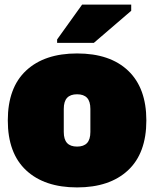

<svg xmlns="http://www.w3.org/2000/svg" viewBox="-20 -803 672 837"><path d="M14 -278Q14 -421 94 -495.5Q174 -570 316 -570Q460 -570 539 -494.5Q618 -419 618 -278Q618 -135 538 -60.5Q458 14 316 14Q174 14 94 -60.5Q14 -135 14 -278ZM374 -228V-328Q374 -361 359.5 -376.5Q345 -392 316 -392Q287 -392 272.5 -376.5Q258 -361 258 -328V-228Q258 -195 272.5 -179.5Q287 -164 316 -164Q345 -164 359.5 -179.5Q374 -195 374 -228ZM229 -616V-631L338 -783H552V-756L389 -616Z"/></svg>

Font: Alfa Slab One
Style: Regular
Weight: 400
Designer: JM Sole
Foundry: JM Sole
Version: Version 2.000